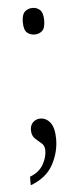

<svg xmlns="http://www.w3.org/2000/svg" viewBox="-51 -550 306 734"><g transform="rotate(-5 102.5 -183.5)"><path d="M103 -419Q85 -419 73 -429.5Q61 -440 61 -470Q61 -499 73 -510Q85 -521 103 -521Q119 -521 131 -510Q143 -499 143 -470Q143 -440 131 -429.5Q119 -419 103 -419ZM37 121Q72 108 88 80.5Q104 53 104 26Q104 7 92 -2.5Q80 -12 68 -23.5Q56 -35 56 -56Q56 -75 67.5 -86Q79 -97 95 -97Q118 -97 133.5 -77Q149 -57 149 -14Q149 37 123.5 84Q98 131 37 154Z"/></g></svg>

Font: Noto Serif Ethiopic ExtraCondensed Light
Style: Regular
Weight: 300
Width: 2
Designer: Monotype Design Team
Foundry: Monotype Imaging Inc.
Version: Version 2.102; ttfautohint (v1.8.4.7-5d5b)